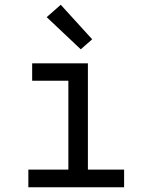

<svg xmlns="http://www.w3.org/2000/svg" viewBox="-20 -786 640 806"><path d="M99 0V-74H267V-447H115V-520H349V-74H501V0ZM319 -579 176 -714 235 -766 367 -621Z"/></svg>

Font: Iosevka HT Extended
Style: Regular
Weight: 400
Width: 7
Monospace: yes
Designer: Belleve Invis
Foundry: Belleve Invis
Version: Version 32.3.0; ttfautohint (v1.8.4)